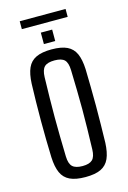

<svg xmlns="http://www.w3.org/2000/svg" viewBox="-119 -829 593 892"><g transform="rotate(-15 177.5 -383.0)"><path d="M178 7Q131.5 7 103.5 -6.2Q75.5 -19.5 62.8 -48Q50 -76.5 48 -123Q46.5 -163.5 45.8 -208.2Q45 -253 45 -299.2Q45 -345.5 45.8 -390.5Q46.5 -435.5 48 -477Q50 -523.5 62.8 -552Q75.5 -580.5 103.5 -593.8Q131.5 -607 178 -607Q225 -607 252.5 -593.8Q280 -580.5 292.8 -552Q305.5 -523.5 307.5 -477Q308.5 -436.5 309.2 -391.5Q310 -346.5 310 -300.5Q310 -254.5 309.2 -209.2Q308.5 -164 307.5 -123Q305.5 -77 292.8 -48.2Q280 -19.5 252.5 -6.2Q225 7 178 7ZM178 -46Q211 -46 225.5 -60Q240 -74 241 -109Q242.5 -162.5 243.5 -209Q244.5 -255.5 244.5 -300Q244.5 -344.5 243.5 -391Q242.5 -437.5 241 -490.5Q240 -526 226 -540Q212 -554 178 -554Q144 -554 129.5 -540Q115 -526 114 -490.5Q112.5 -437.5 111.8 -391Q111 -344.5 111 -299.8Q111 -255 111.8 -208.5Q112.5 -162 114 -109Q115 -74 129.8 -60Q144.5 -46 178 -46ZM150.5 -640V-695H205V-640ZM69.5 -771.5H290V-733.5H69.5Z"/></g></svg>

Font: Big Shoulders Display Thin
Style: Regular
Weight: 400
Version: Version 2.002